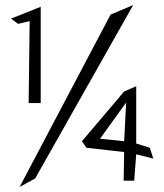

<svg xmlns="http://www.w3.org/2000/svg" viewBox="-20 -672 654 764"><path d="M120 38 510 -652 420 -614 58 72ZM590 -41 576 -84 522 -101V-329L474 -308L306 -110L324 -84L474 -67L472 47H514L522 -58ZM482 -264 474 -110 378 -120ZM24 -598 52 -577 98 -588 94 -262H142V-645Z"/></svg>

Font: Stormblade
Style: Regular
Weight: 400
Designer: Mew Too
Foundry: Cannot Into Space Fonts
Version: Version 0.77